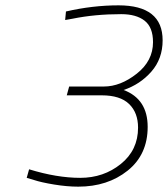

<svg xmlns="http://www.w3.org/2000/svg" viewBox="-20 -690 629 719"><path d="M424 -670Q589 -670 589 -539Q589 -470 547 -422Q505 -374 443 -353Q533 -319 533 -215Q533 -111 458 -51Q383 9 273 9Q231 9 182.5 1Q134 -7 107 -16L80 -24L89 -56Q193 -24 280.5 -24Q368 -24 432.5 -76Q497 -128 497 -212Q497 -268 463.5 -300.5Q430 -333 361 -333H230L239 -366H369Q431 -366 492 -414Q553 -462 553 -532Q553 -588 521.5 -612.5Q490 -637 434 -637Q336 -637 252 -620L224 -615L227 -647Q327 -670 424 -670Z"/></svg>

Font: TitilliumWebThinItalic
Style: Thin Italic
Weight: 200
Italic angle: -13°
Version: Version 1.001;PS 57.000;hotconv 1.0.70;makeotf.lib2.5.55311